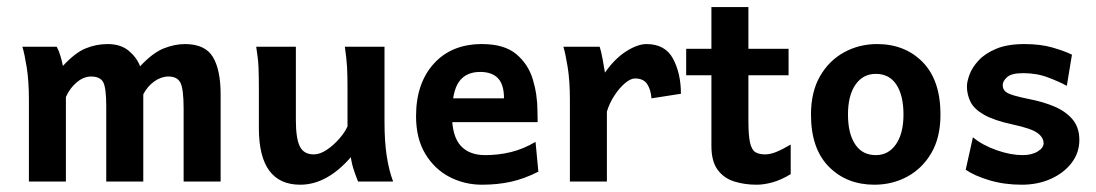

<svg xmlns="http://www.w3.org/2000/svg" viewBox="-20 -503 3038 532"><path d="M60.1 0V-225.1Q60.1 -278.8 54 -316.7Q47.9 -354.5 42 -373.5H137.2Q143.1 -362.8 147.5 -347.9Q151.9 -333 154.3 -320.3Q188 -356.9 217.3 -368.9Q246.6 -380.9 278.3 -380.9Q314.5 -380.9 336.7 -362.3Q358.9 -343.8 368.2 -319.3Q402.8 -356.4 433.3 -368.7Q463.9 -380.9 492.2 -380.9Q548.3 -380.9 569.8 -345.2Q591.3 -309.6 591.3 -241.7V0H488.8V-201.2Q488.8 -256.3 480 -273.7Q471.2 -291 446.8 -291Q426.8 -291 407.7 -277.6Q388.7 -264.2 377 -241.7V0H274.4V-208.5Q274.4 -260.7 265.6 -275.9Q256.8 -291 232.4 -291Q211.9 -291 192.9 -275.1Q173.8 -259.3 162.6 -234.4V0Z M812 8.8Q697.3 8.8 697.3 -147.9Q697.3 -150.9 697.3 -166.5Q697.3 -182.1 697.3 -202.1Q697.3 -222.2 697.3 -237.8Q697.3 -253.4 697.3 -256.3Q697.3 -291 696.3 -315.9Q695.3 -340.8 689.9 -373.5H799.8Q799.8 -373.5 799.8 -349.6Q799.8 -325.7 799.8 -290.8Q799.8 -255.9 799.8 -222.4Q799.8 -189 799.8 -169.9Q799.8 -120.6 810.5 -97.9Q821.3 -75.2 849.6 -75.2Q866.2 -75.2 885 -87.6Q903.8 -100.1 919.7 -118.2Q935.5 -136.2 942.9 -152.8V-256.3Q942.9 -292.5 941.7 -316.2Q940.4 -339.8 935.5 -373.5H1045.4Q1045.4 -373.5 1045.4 -351.6Q1045.4 -329.6 1045.4 -295.9Q1045.4 -262.2 1045.4 -226.8Q1045.4 -191.4 1045.4 -164.6Q1045.4 -111.3 1051.5 -71Q1057.6 -30.8 1069.3 0H972.2Q967.3 -11.7 960.9 -30.3Q954.6 -48.8 952.1 -67.4Q885.7 8.8 812 8.8Z M1315.4 8.8Q1267.1 8.8 1225.6 -12.7Q1184.1 -34.2 1158.4 -76.7Q1132.8 -119.1 1132.8 -181.2Q1132.8 -272 1181.9 -326.4Q1231 -380.9 1315.4 -380.9Q1377 -380.9 1410.2 -353.3Q1443.4 -325.7 1456.3 -283.2Q1469.2 -240.7 1469.2 -194.8Q1469.2 -189.5 1469.5 -179.7Q1469.7 -169.9 1469.7 -164.6H1188.5V-230.5H1376.5Q1376.5 -269 1359.6 -286.4Q1342.8 -303.7 1310.5 -303.7Q1271 -303.7 1251.7 -276.4Q1232.4 -249 1232.4 -184.6Q1232.4 -126.5 1255.9 -99.9Q1279.3 -73.2 1324.7 -73.2Q1360.8 -73.2 1395.3 -81.5Q1429.7 -89.8 1463.9 -109.9L1471.7 -27.3Q1432.1 -7.3 1395.3 0.7Q1358.4 8.8 1315.4 8.8Z M1559.1 0V-225.1Q1559.1 -278.8 1553 -316.7Q1546.9 -354.5 1541 -373.5H1641.6Q1645.5 -361.8 1649.9 -338.4Q1654.3 -314.9 1656.2 -301.8Q1683.1 -340.3 1714.8 -360.6Q1746.6 -380.9 1771.5 -380.9Q1823.2 -380.9 1845 -340.1Q1866.7 -299.3 1866.7 -243.2L1785.2 -230.5Q1783.2 -255.4 1772.9 -270.5Q1762.7 -285.6 1739.3 -285.6Q1727.1 -285.6 1711.4 -272.2Q1695.8 -258.8 1682.1 -237.8Q1668.5 -216.8 1661.6 -193.8V0Z M2076.7 8.8Q2042 8.8 2013.4 -0.5Q1984.9 -9.8 1968 -33.2Q1951.2 -56.6 1951.2 -98.6V-483.4H2053.7V-168.9Q2053.7 -127.4 2058.3 -107.4Q2063 -87.4 2073.2 -81.3Q2083.5 -75.2 2100.1 -75.2Q2114.3 -75.2 2131.6 -82.3Q2148.9 -89.4 2170.9 -102.5V-20.5Q2144.5 -4.4 2120.6 2.2Q2096.7 8.8 2076.7 8.8ZM1881.3 -294.4V-367.7H2165V-294.4Z M2402.8 8.8Q2325.7 8.8 2276.4 -41.3Q2227.1 -91.3 2227.1 -185.5Q2227.1 -248.5 2252.2 -292Q2277.3 -335.4 2319.1 -358.2Q2360.8 -380.9 2410.2 -380.9Q2487.8 -380.9 2536.9 -330.6Q2585.9 -280.3 2585.9 -185.5Q2585.9 -122.6 2560.8 -79.3Q2535.6 -36.1 2494.1 -13.7Q2452.6 8.8 2402.8 8.8ZM2406.7 -73.2Q2441.9 -73.2 2462.6 -103.3Q2483.4 -133.3 2483.4 -185.5Q2483.4 -238.3 2463.9 -268.3Q2444.3 -298.3 2406.7 -298.3Q2371.1 -298.3 2350.3 -268.3Q2329.6 -238.3 2329.6 -185.5Q2329.6 -133.3 2349.4 -103.3Q2369.1 -73.2 2406.7 -73.2Z M2811 8.8Q2762.2 8.8 2720.9 -3.7Q2679.7 -16.1 2655.8 -32.7L2675.8 -122.6Q2703.1 -100.1 2741.9 -86.7Q2780.8 -73.2 2813 -73.2Q2838.9 -73.2 2855.2 -83.3Q2871.6 -93.3 2871.6 -106Q2871.6 -122.1 2854.7 -134.5Q2837.9 -147 2785.6 -158.2Q2733.9 -169.4 2706.5 -185.1Q2679.2 -200.7 2669.2 -220.7Q2659.2 -240.7 2659.2 -263.7Q2659.2 -276.9 2666.5 -296.6Q2673.8 -316.4 2691.7 -335.7Q2709.5 -355 2740.5 -367.9Q2771.5 -380.9 2818.4 -380.9Q2863.3 -380.9 2896.2 -371.3Q2929.2 -361.8 2950.2 -351.6L2936 -265.1Q2915.5 -276.4 2884.3 -288.3Q2853 -300.3 2814.9 -300.3Q2782.7 -300.3 2770.5 -289.3Q2758.3 -278.3 2758.3 -267.1Q2758.3 -253.4 2770.8 -245.8Q2783.2 -238.3 2831.5 -228.5Q2869.6 -221.2 2901.1 -208Q2932.6 -194.8 2951.7 -172.4Q2970.7 -149.9 2970.7 -115.2Q2970.7 -80.1 2949.5 -52Q2928.2 -23.9 2892.1 -7.6Q2856 8.8 2811 8.8Z"/></svg>

Font: Harmattan
Style: Bold
Weight: 700
Designer: George W. Nuss III and SIL International
Foundry: SIL International
Version: Version 4.000